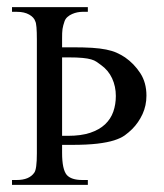

<svg xmlns="http://www.w3.org/2000/svg" viewBox="-20 -519 459 539"><path d="M391.1 -250.5Q391.1 -222.7 380.1 -198.7Q369.1 -174.8 351.1 -156.7Q341.3 -147 330.1 -138.9Q318.8 -130.9 300.3 -125Q281.7 -119.1 253.2 -115.7Q224.6 -112.3 180.7 -112.3H154.3V-89.8Q154.3 -43.5 167.5 -27.8Q180.2 -13.7 210.9 -13.7H226.6V0H13.7V-13.7H26.9Q62 -13.7 76.2 -34.2Q83.5 -43.9 83.5 -88.4V-408.2Q83.5 -451.2 79.1 -459Q75.7 -470.2 62 -478Q48.3 -485.8 27.8 -485.8H13.7V-499H226.6V-485.8H210.9Q205.1 -485.8 197.5 -484.4Q189.9 -482.9 182.6 -479.7Q175.3 -476.6 169.4 -471.4Q163.6 -466.3 161.1 -459Q159.2 -453.1 157.7 -448Q156.2 -442.9 155.5 -437.7Q154.8 -432.6 154.5 -426Q154.3 -419.4 154.3 -410.6V-386.2H182.1Q215.3 -386.2 238.3 -384.8Q261.2 -383.3 278.1 -379.9Q294.9 -376.5 307.1 -371.1Q319.3 -365.7 331.1 -357.9Q356.4 -340.3 373.8 -313.7Q391.1 -287.1 391.1 -250.5ZM305.2 -249.5Q305.2 -276.4 294.7 -299.1Q284.2 -321.8 263.7 -336.4Q256.3 -341.8 250.7 -345.7Q245.1 -349.6 235.8 -352.3Q226.6 -355 211.7 -356.4Q196.8 -357.9 171.9 -357.9H154.3V-137.7H170.9Q207.5 -137.7 233.2 -146.2Q258.8 -154.8 274.9 -169.9Q291 -185.1 298.1 -205.6Q305.2 -226.1 305.2 -249.5Z"/></svg>

Font: Scheherazade Urdu
Style: Regular
Weight: 400
Designer: SIL International
Foundry: SIL International
Version: Version 1.005 (build 117/117)